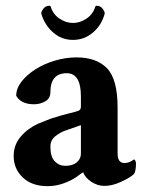

<svg xmlns="http://www.w3.org/2000/svg" viewBox="-20 -637 515 664"><path d="M144.5 6.8Q90.8 6.8 59.1 -22.9Q27.3 -52.7 27.3 -97.7Q27.3 -135.7 51.3 -164.1Q75.2 -192.4 111.3 -209Q125 -214.8 136.7 -219.2Q148.4 -223.6 158.2 -227.5Q195.3 -239.3 217.8 -244.6Q240.2 -250 251 -253.9Q259.8 -256.8 259.8 -268.6V-303.7Q259.8 -383.8 210.9 -383.8Q154.3 -383.8 154.3 -318.4Q154.3 -296.9 136.7 -286.6Q119.1 -276.4 97.7 -276.4Q52.7 -276.4 36.1 -305.7Q36.1 -331.1 54.2 -354.5Q72.3 -377.9 102.1 -397Q131.8 -416 169.4 -427.2Q207 -438.5 245.1 -438.5Q313.5 -438.5 350.1 -400.9Q386.7 -363.3 386.7 -264.6V-106.4Q386.7 -73.2 410.2 -73.2Q427.7 -73.2 443.4 -85.9Q450.2 -82 450.2 -71.3Q450.2 -45.9 443.4 -35.2Q429.7 -22.5 398.9 -8.3Q368.2 5.9 340.8 5.9Q317.4 5.9 295.9 -8.3Q274.4 -22.5 267.6 -41Q266.6 -41 256.8 -34.2Q247.1 -27.3 242.2 -23.4Q222.7 -10.7 197.3 -2Q171.9 6.8 144.5 6.8ZM206.1 -63.5Q231.4 -63.5 245.6 -75.7Q259.8 -87.9 259.8 -105.5V-204.1L209 -186.5Q188.5 -179.7 171.4 -166Q154.3 -152.3 154.3 -129.9Q154.3 -94.7 169.4 -79.1Q184.6 -63.5 206.1 -63.5ZM232.4 -499Q193.4 -499 164.1 -524.4Q134.8 -549.8 123 -588.9Q121.1 -593.8 128.9 -605.5Q136.7 -617.2 151.4 -617.2Q154.3 -617.2 155.3 -614.3Q163.1 -587.9 185.5 -572.8Q208 -557.6 232.4 -557.6Q256.8 -557.6 279.3 -572.8Q301.8 -587.9 309.6 -614.3Q311.5 -617.2 313.5 -617.2Q328.1 -617.2 335.9 -605.5Q343.8 -593.8 341.8 -588.9Q331.1 -549.8 301.3 -524.4Q271.5 -499 232.4 -499Z"/></svg>

Font: Crimson Text Bold
Style: Bold
Weight: 700
Designer: Sebastian Kosch
Foundry: Sebastian Kosch
Version: Version 1.10 July 1, 2025